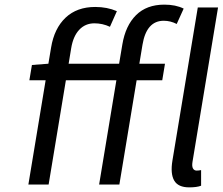

<svg xmlns="http://www.w3.org/2000/svg" viewBox="-20 -793 957 825"><path d="M176.1 -448.2H106.2L117.2 -513.8L187.9 -519.2L199.6 -589.1Q213.1 -670.8 261.7 -717Q310.4 -763.1 389.2 -763.1Q440.7 -763.1 482.2 -745L452.4 -677.9Q420.5 -692.8 385.7 -692.8Q346.6 -692.8 320.5 -665.1Q294.4 -637.4 285.9 -585.9L274.9 -519.2H491.8L505.7 -601.9Q519.2 -682.9 564.6 -728Q610.1 -773.1 686.1 -773.1Q735.1 -773.1 769.2 -756L739.3 -690Q712.4 -703.8 683.6 -703.8Q609.4 -703.8 592.3 -600.9L578.8 -519.2H688.9L677.2 -448.2H567.1L492.9 0H405.9L480.1 -448.2H263.1L188.9 0H101.9ZM829.9 -761H916.9L807.2 -98Q804 -78.8 809.1 -69.4Q814.3 -60 824.9 -60Q833.8 -60 844.1 -62.1V5Q826 12.1 793 12.1Q745.4 12.1 728.5 -17.2Q711.6 -46.5 720.9 -103Z"/></svg>

Font: Karasuma Gothic
Style: Italic
Weight: 400
Italic angle: -9.39999°
Designer: Rasmus Andersson / Ryoko Nishizuka
Foundry: Genbu
Version: Version 1.00